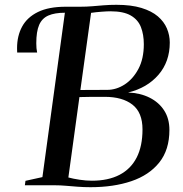

<svg xmlns="http://www.w3.org/2000/svg" viewBox="-20 -771 760 799"><path d="M357 8Q328.5 8 302.8 6Q277 4 253.5 2Q230 0 208.5 0H83.5L86 -18.5L156.5 -34L250 -718L243.5 -731L254 -743H314.5Q340 -743 363.8 -745Q387.5 -747 412 -749Q436.5 -751 464.5 -751Q526 -751 568.5 -738Q611 -725 636.8 -703Q662.5 -681 674.5 -652.8Q686.5 -624.5 686.5 -594Q686.5 -514 639.2 -459.5Q592 -405 513 -386Q564 -384 602.8 -364.5Q641.5 -345 663.2 -311.2Q685 -277.5 685 -230Q685 -147.5 642.8 -94.8Q600.5 -42 526.5 -17Q452.5 8 357 8ZM314.5 -396.5Q342.5 -396.5 370.5 -396.8Q398.5 -397 426 -397Q464 -397 498.8 -419.5Q533.5 -442 556 -484.2Q578.5 -526.5 578.5 -587Q578.5 -627 566.5 -658Q554.5 -689 524.2 -706.5Q494 -724 439.5 -724Q426 -724 402.5 -722.2Q379 -720.5 359 -717.5ZM362.5 -19Q430.5 -19 477.5 -43.5Q524.5 -68 548.8 -115.5Q573 -163 573 -232.5Q573 -303 531.2 -335.5Q489.5 -368 416 -368Q378.5 -368 353 -367.8Q327.5 -367.5 310.5 -367L264.5 -32.5Q284.5 -27 311.5 -23Q338.5 -19 362.5 -19ZM51.5 -552.5Q51.5 -556 51.2 -560.5Q51 -565 51 -570.5Q51 -621.5 72 -660.2Q93 -699 137.8 -721Q182.5 -743 254 -743L250 -718Q208 -718 181.5 -706.5Q155 -695 143 -667.5Q131 -640 131 -591Q131 -579.5 131.8 -570.8Q132.5 -562 134.5 -552.5Z"/></svg>

Font: Merriweather 144pt
Style: Italic
Weight: 400
Italic angle: -7.8°
Version: Version 2.101